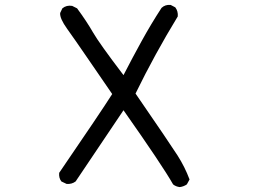

<svg xmlns="http://www.w3.org/2000/svg" viewBox="-20 -739 1040 782"><path d="M712 23Q696 21 685 12Q642 -64 483 -290L288 0Q272 12 251 10L230 0Q219 -14 221 -35Q390 -282 437 -356Q384 -433 334 -506Q284 -579 253.5 -621.5Q223 -664 225 -686L234 -705Q251 -719 274 -715L294 -705Q333 -652 358.5 -607.5Q384 -563 483 -433Q519 -503 557 -572Q595 -641 638 -707Q653 -721 675 -719L694 -709Q706 -693 704 -672Q657 -595 614 -516.5Q571 -438 532 -358Q673 -153 703 -106Q733 -59 752 -8L741 12Q728 21 712 23Z"/></svg>

Font: Kosefont JP
Style: Regular
Weight: 400
Designer: Nozomi Seto 瀬戸のぞみ
Version: Version 3.00;June 19, 2020